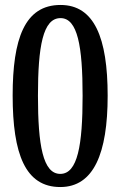

<svg xmlns="http://www.w3.org/2000/svg" viewBox="-20 -744 486 774"><path d="M223 10C358 10 414 -126 414 -358C414 -592 360 -724 224 -724C79 -724 31 -587 31 -359C31 -123 82 10 223 10ZM223 -43C153 -43 133 -159 133 -358C133 -557 153 -671 224 -671C293 -671 313 -557 313 -358C313 -159 293 -43 223 -43Z"/></svg>

Font: Noto Serif Khmer ExtraCondensed Medium
Style: Regular
Weight: 500
Width: 2
Designer: Danh Hong and the Monotype Design Team
Foundry: Monotype Imaging Inc.
Version: Version 2.004